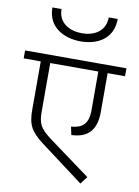

<svg xmlns="http://www.w3.org/2000/svg" viewBox="-118 -1021 793 1097"><g transform="rotate(10 278.0 -472.5)"><path d="M287 -791C381 -791 474 -836 474 -954H422C422 -872 355 -838 287 -838C216 -838 148 -872 148 -954H95C95 -837 193 -791 287 -791ZM572 -685H-16V-639H83V-360C83 -273 102 -235 179 -177L427 9L460 -34L220 -210C151 -261 138 -288 138 -360V-639H417V-414C417 -334 382 -307 318 -302L328 -255C420 -258 471 -305 471 -413V-639H572Z"/></g></svg>

Font: FiraGO Light
Style: Regular
Weight: 300
Designer: bBox Type
Foundry: bBox Type GmbH
Version: Version 1.001;PS 001.001;hotconv 1.0.88;makeotf.lib2.5.64775